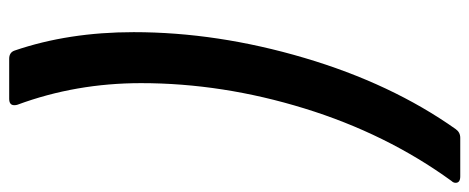

<svg xmlns="http://www.w3.org/2000/svg" viewBox="-322 -590 1022 418"><g transform="rotate(90 189.0 -381.0)"><path d="M108 110Q94 110 90 98Q50 -19 50 -161Q50 -343 106 -532.5Q162 -722 261 -862Q268 -872 280 -872H364Q378 -872 378 -862Q378 -857 374 -853Q271 -711 216 -532.5Q161 -354 161 -177Q161 -35 208 92Q209 95 209 99Q209 110 195 110Z"/></g></svg>

Font: Open Sauce Two
Style: Bold Italic
Weight: 700
Italic angle: -10°
Designer: Alfredo Marco Pradil
Foundry: Creative Sauce Fz LLC
Version: Version 1.477